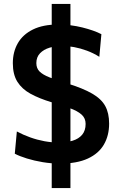

<svg xmlns="http://www.w3.org/2000/svg" viewBox="-20 -823 610 980"><path d="M285.5 12Q242.5 12 198.5 4.8Q154.5 -2.5 116.8 -14.2Q79 -26 55.5 -38.5L66 -152Q98.5 -134.5 134.2 -121.8Q170 -109 207 -102.2Q244 -95.5 280.5 -95.5Q320.5 -95.5 351.2 -105Q382 -114.5 399.5 -135.5Q417 -156.5 417 -190.5Q417 -220 396 -238.5Q375 -257 336.2 -271Q297.5 -285 243.5 -301Q180.5 -320 136.2 -344.2Q92 -368.5 68.8 -405.5Q45.5 -442.5 45.5 -500.5Q45.5 -558 71 -602.5Q96.5 -647 148.2 -672.5Q200 -698 278 -698Q309 -698 340.2 -694Q371.5 -690 400.5 -682.8Q429.5 -675.5 454.5 -666.8Q479.5 -658 497.5 -648.5L487 -533Q457 -552 424 -564.2Q391 -576.5 358.5 -582.5Q326 -588.5 297 -588.5Q262.5 -588.5 232.8 -579.5Q203 -570.5 184.2 -551Q165.5 -531.5 165.5 -501Q165.5 -474.5 182 -458Q198.5 -441.5 233 -428Q267.5 -414.5 322.5 -397.5Q403.5 -372.5 450.5 -345.2Q497.5 -318 517.2 -281.8Q537 -245.5 537 -192Q537 -131.5 510.5 -85.5Q484 -39.5 428.5 -13.8Q373 12 285.5 12ZM244 137Q244 92.5 244 50.8Q244 9 244 -31.2Q244 -71.5 244 -111.5Q244 -151.5 244 -192V-474Q244 -514.5 244 -554.5Q244 -594.5 244 -634.8Q244 -675 244 -717Q244 -759 244 -803H339.5Q339.5 -759 339.5 -717Q339.5 -675 339.5 -634.8Q339.5 -594.5 339.5 -554.5Q339.5 -514.5 339.5 -474V-192Q339.5 -151 339.5 -111Q339.5 -71 339.5 -30.8Q339.5 9.5 339.5 51.2Q339.5 93 339.5 137Z"/></svg>

Font: Commissioner Thin SemiBold
Style: Regular
Weight: 600
Version: Version 1.000